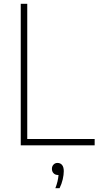

<svg xmlns="http://www.w3.org/2000/svg" viewBox="-20 -760 520 1004"><path d="M88.5 0V-740H122.5V-33H475V0ZM313.5 135Q313.5 154 308 178Q302.5 202 291.5 224H269.5Q283.5 188.5 286 155H282.5Q269 155 260.2 146Q251.5 137 251.5 123Q251.5 109.5 259.8 100.8Q268 92 280.5 92Q296 92 304.8 103Q313.5 114 313.5 135Z"/></svg>

Font: Encode Sans Semi Condensed Thin
Style: Regular
Weight: 250
Width: 4
Designer: Multiple Designers
Foundry: Impallari Type
Version: Version 2.000